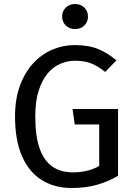

<svg xmlns="http://www.w3.org/2000/svg" viewBox="-20 -926 671 958"><path d="M352 -701Q422 -701 469.5 -681.5Q517 -662 561 -625L505 -567Q469 -596 435 -609.5Q401 -623 354 -623Q317 -623 281.5 -608Q246 -593 218 -560Q190 -527 173 -474Q156 -421 156 -345Q156 -246 178 -184.5Q200 -123 242 -94.5Q284 -66 344 -66Q379 -66 412.5 -73.5Q446 -81 475 -98V-305H353L342 -382H569V-49Q522 -21 466 -4.5Q410 12 337 12Q252 12 188.5 -27.5Q125 -67 90 -146.5Q55 -226 55 -345Q55 -432 79.5 -498.5Q104 -565 145.5 -610Q187 -655 240.5 -678Q294 -701 352 -701ZM354 -906Q383 -906 401 -888Q419 -870 419 -843Q419 -817 401 -799Q383 -781 354 -781Q326 -781 308 -799Q290 -817 290 -843Q290 -870 308 -888Q326 -906 354 -906Z"/></svg>

Font: Fira Sans Variable
Style: Regular
Weight: 400
Designer: Carrois Corporate & Edenspiekermann AG
Foundry: Carrois Corporate GbR & Edenspiekermann AG
Version: Version 4.202